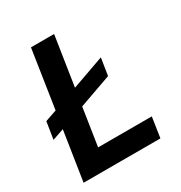

<svg xmlns="http://www.w3.org/2000/svg" viewBox="-163 -804 865 920"><g transform="rotate(-30 269.5 -344.0)"><path d="M34 0 76 -272 12 -250 27 -345 91 -367 140 -688H268L226 -415L406 -479L391 -384L211 -320L179 -112H476L459 0Z"/></g></svg>

Font: Azeri Sans SemiBold
Style: Italic
Weight: 600
Designer: Hector Gatti & Omnibus-Type (original fonts) / Cristiano Sobral (main changes and remastering)
Foundry: Omnibus-Type
Version: Version 0.07;August 21, 2020;FontCreator 13.0.0.2681 64-bit;